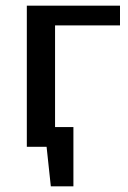

<svg xmlns="http://www.w3.org/2000/svg" viewBox="-20 -520 455 680"><path d="M405 -430H175V-70H240V140H160L145 0H75V-500H405Z"/></svg>

Font: Scada
Style: Regular
Weight: 400
Designer: Jovanny Lemonad
Foundry: Jovanny Lemonad
Version: Version 4.100;PS 004.100;hotconv 1.0.88;makeotf.lib2.5.64775